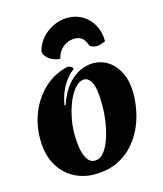

<svg xmlns="http://www.w3.org/2000/svg" viewBox="-126 -942 888 1049"><g transform="rotate(-15 318.5 -417.5)"><path d="M276 15Q233 15 191 -0.5Q149 -16 115 -48Q81 -80 60.5 -129.5Q40 -179 40 -247Q40 -330 70.5 -402Q101 -474 156 -524Q211 -574 286 -591Q297 -591 306 -585Q315 -579 316 -571Q285 -549 256.5 -505Q228 -461 216 -392L222 -391Q247 -463 282.5 -503Q318 -543 355.5 -558.5Q393 -574 423 -574Q473 -574 512 -548Q551 -522 574 -473.5Q597 -425 597 -357Q597 -293 579 -227.5Q561 -162 522 -107Q483 -52 422.5 -18.5Q362 15 276 15ZM300 -57Q327 -57 348.5 -82Q370 -107 385 -148.5Q400 -190 408 -240.5Q416 -291 416 -341Q416 -430 399 -465.5Q382 -501 356 -501Q331 -501 307.5 -476.5Q284 -452 266.5 -412Q249 -372 238.5 -323.5Q228 -275 228 -228Q228 -181 235 -142Q242 -103 258 -80Q274 -57 300 -57ZM521 -673Q508 -667 494.5 -663Q481 -659 471 -659Q449 -659 432 -672Q422 -703 405.5 -716.5Q389 -730 363 -730Q338 -730 316 -718.5Q294 -707 279.5 -687.5Q265 -668 261 -644Q239 -644 218 -653.5Q197 -663 184 -678.5Q171 -694 171 -710Q181 -750 208.5 -781.5Q236 -813 274.5 -831.5Q313 -850 355 -850Q403 -850 440.5 -827Q478 -804 499.5 -764Q521 -724 521 -673Z"/></g></svg>

Font: Merienda Black
Style: Regular
Weight: 900
Designer: Eduardo Rodriguez Tunni
Foundry: Eduardo Rodriguez Tunni
Version: Version 2.001